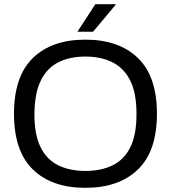

<svg xmlns="http://www.w3.org/2000/svg" viewBox="-20 -888 818 920"><path d="M389 12Q228 12 137.5 -76Q47 -164 47 -343Q47 -522 137.5 -610Q228 -698 389 -698Q550 -698 641 -610Q732 -522 732 -343Q732 -164 641 -76Q550 12 389 12ZM389 -69Q465 -69 520 -96Q575 -123 604.5 -182.5Q634 -242 634 -339V-343Q634 -442 604 -502Q574 -562 519 -589.5Q464 -617 389 -617Q314 -617 259.5 -589.5Q205 -562 175.5 -502Q146 -442 145 -343V-339Q145 -242 174.5 -182.5Q204 -123 259 -96Q314 -69 389 -69ZM351 -736 437 -868H533L534 -865L426 -736Z"/></svg>

Font: Archivo VF Beta
Style: Regular
Weight: 400
Designer: Hector Gatti
Foundry: Omnibus-Type
Version: Version 1.002